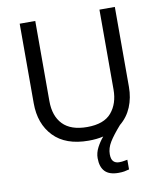

<svg xmlns="http://www.w3.org/2000/svg" viewBox="-99 -794 928 1093"><g transform="rotate(-10 365.5 -247.0)"><path d="M466 107Q466 136 478 148.5Q490 161 511 161Q528 161 539.5 158.5Q551 156 559 155V211Q545 215 531 217.5Q517 220 497 220Q444 220 419 194Q394 168 394 117Q394 86 410 55.5Q426 25 447 1Q408 10 362 10Q229 10 159.5 -62.5Q90 -135 90 -254V-714H180V-251Q180 -164 226.5 -116Q273 -68 367 -68Q464 -68 507.5 -119.5Q551 -171 551 -252V-714H640V-252Q640 -189 618 -136Q596 -83 552 -47Q508 3 487 37.5Q466 72 466 107Z"/></g></svg>

Font: Noto Sans Elymaic
Style: Regular
Weight: 400
Designer: Morgane Pierson
Foundry: Google LLC
Version: Version 1.002; ttfautohint (v1.8.4.7-5d5b)